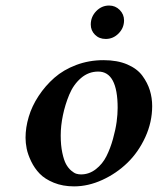

<svg xmlns="http://www.w3.org/2000/svg" viewBox="-20 -660 567 690"><path d="M271 -33.2Q300.3 -33.2 324.5 -52Q348.6 -70.8 362.5 -98.6Q376.5 -126.5 386 -160.6Q395.5 -194.8 399.2 -222.4Q402.8 -250 402.8 -272Q402.8 -402.8 333 -402.8Q298.3 -402.8 271.2 -379.6Q244.1 -356.4 229 -320.1Q213.9 -283.7 206.1 -245.8Q198.2 -208 198.2 -172.9Q198.2 -137.7 203.9 -111.1Q209.5 -84.5 217.3 -70.3Q225.1 -56.2 235.6 -47.1Q246.1 -38.1 254.4 -35.6Q262.7 -33.2 271 -33.2ZM71.8 -165Q71.8 -201.7 83.3 -240.2Q94.7 -278.8 118.7 -315.2Q142.6 -351.6 175.3 -380.4Q208 -409.2 253.9 -426.5Q299.8 -443.8 352.1 -443.8Q401.4 -443.8 437.3 -428.5Q473.1 -413.1 491.7 -387.7Q510.3 -362.3 518.6 -335.2Q526.9 -308.1 526.9 -278.8Q526.9 -221.2 502.2 -167.2Q477.5 -113.3 438 -75Q398.4 -36.6 347.7 -13.4Q296.9 9.8 246.1 9.8Q205.6 9.8 173.3 -3.4Q141.1 -16.6 122.6 -35.9Q104 -55.2 92 -80.1Q80.1 -105 75.9 -125.7Q71.8 -146.5 71.8 -165ZM306.2 -571.8Q306.2 -599.6 325.7 -619.9Q345.2 -640.1 372.1 -640.1Q394.5 -640.1 410.2 -624.3Q425.8 -608.4 425.8 -586.9Q425.8 -559.6 406.2 -539.8Q386.7 -520 359.9 -520Q336.4 -520 321.3 -535.2Q306.2 -550.3 306.2 -571.8Z"/></svg>

Font: Linux Libertine G
Style: Bold Italic
Weight: 700
Italic angle: -11.5°
Designer: Philipp H. Poll
Foundry: Philipp H. Poll
Version: Version 4.1.0